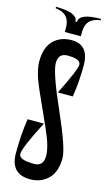

<svg xmlns="http://www.w3.org/2000/svg" viewBox="-126 -856 517 911"><g transform="rotate(15 132.0 -400.0)"><path d="M245.6 -125.6Q245.6 -57.8 210.6 -23.3Q175.6 11.1 122.2 11.1Q25.6 11.1 25.6 -92.2Q25.6 -184.4 37.8 -261.1H117.8Q46.7 -124.4 46.7 -93.3Q46.7 -64.4 122.2 -64.4Q167.8 -64.4 167.8 -115.6Q167.8 -161.1 131.1 -242.2Q94.4 -323.3 57.2 -406.7Q20 -490 20 -540Q20 -610 54.4 -643.9Q88.9 -677.8 143.3 -677.8Q228.9 -677.8 228.9 -575.6Q228.9 -493.3 216.7 -421.1H143.3Q207.8 -548.9 207.8 -574.4Q207.8 -602.2 143.3 -602.2Q97.8 -602.2 97.8 -553.3Q97.8 -506.7 171.7 -340.6Q245.6 -174.4 245.6 -125.6ZM144.4 -767.8H133.3L131.1 -706.7H180V-728.9Q180 -796.7 251.1 -804.4V-811.1Q144.4 -811.1 144.4 -767.8ZM147.8 -767.8H136.7Q136.7 -811.1 30 -811.1V-804.4Q101.1 -796.7 101.1 -728.9V-706.7H150Z"/></g></svg>

Font: Le Murmure
Style: Regular
Weight: 600
Width: 2
Designer: Jeremy Landes, Alexander Slobzheninov (Cyrillic)
Foundry: Velvetyne Type Foundry
Version: Version 1.0